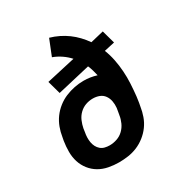

<svg xmlns="http://www.w3.org/2000/svg" viewBox="-173 -863 946 998"><g transform="rotate(-30 300.0 -363.5)"><path d="M255 8Q224 8 193 2Q162 -4 136.5 -19Q111 -34 92.5 -57.5Q74 -81 65 -109.5Q56 -138 56 -169.5Q56 -201 61 -233L65 -254Q69 -281 79 -308Q89 -335 106 -358.5Q123 -382 146.5 -400.5Q170 -419 196.5 -430Q223 -441 250.5 -446.5Q278 -452 306 -452Q326 -452 345.5 -449Q365 -446 384 -440Q380 -457 375.5 -473Q371 -489 364 -505L167 -459L145 -538L318 -577Q299 -598 275.5 -614Q252 -630 225 -640L263 -735Q291 -727 316.5 -714.5Q342 -702 364.5 -685.5Q387 -669 406.5 -648.5Q426 -628 442 -605L521 -624L543 -545L480 -531Q493 -498 500 -462.5Q507 -427 509.5 -390.5Q512 -354 510 -317Q508 -280 504 -243Q503 -234 501.5 -225.5Q500 -217 499 -208L495 -187Q491 -160 481.5 -133Q472 -106 455 -82.5Q438 -59 414.5 -40.5Q391 -22 364.5 -11Q338 0 310 4Q282 8 255 8ZM257 -93Q279 -93 301 -100.5Q323 -108 339.5 -124Q356 -140 365.5 -161Q375 -182 378 -203L380 -214Q381 -221 382.5 -228.5Q384 -236 385 -244Q387 -264 383.5 -283.5Q380 -303 369 -318.5Q358 -334 340 -341Q322 -348 301 -348Q279 -348 258 -340.5Q237 -333 220.5 -317Q204 -301 195 -280Q186 -259 182 -238L179 -217Q176 -202 175.5 -187Q175 -172 177.5 -157.5Q180 -143 186.5 -130.5Q193 -118 203.5 -109Q214 -100 228 -96.5Q242 -93 257 -93Z"/></g></svg>

Font: Iosevka Etoile Oblique
Style: Bold
Weight: 700
Italic angle: -9°
Designer: Belleve Invis
Foundry: Belleve Invis
Version: Version 15.5.2; ttfautohint (v1.8.4)